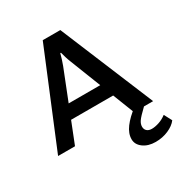

<svg xmlns="http://www.w3.org/2000/svg" viewBox="-221 -871 1203 1271"><g transform="rotate(-30 380.5 -236.0)"><path d="M-6.3 0H123L320.8 -500Q329.1 -521.5 335.4 -542.5Q341.8 -563.5 346.7 -582.5H352.1Q356.9 -563.5 363.3 -542.5Q369.6 -521.5 378.4 -500L574.2 0H720.2L423.3 -714.8H289.1ZM134.3 -164.6H571.8L534.7 -266.6H170.4ZM470.2 147.5Q470.2 188 507.3 215.3Q544.4 242.7 601.1 242.7Q653.8 242.7 698.7 223.1Q743.7 203.6 766.6 172.9L735.4 113.8Q707 135.3 676.8 145Q646.5 154.8 622.1 154.8Q598.6 154.8 585.2 142.8Q571.8 130.9 571.8 109.9Q571.8 89.8 585.9 68.8Q600.1 47.9 652.3 -2L596.2 -30.3Q535.6 15.6 502.9 59.6Q470.2 103.5 470.2 147.5Z"/></g></svg>

Font: Roboto Flex
Style: wght 600 wdth 140 opsz 13.0 GRAD 0.00 slnt 0.00 XTRA 468 XOPQ 96 YOPQ 79 YTLC 514 YTUC 712 YTAS 750 YTDE -203.00 YTFI 738
Weight: 600
Width: 8
Designer: Berlow after Robertson
Foundry: Google
Version: Version 3.100